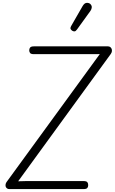

<svg xmlns="http://www.w3.org/2000/svg" viewBox="-20 -1297 788 1317"><path d="M25.5 -49 664.5 -926 616 -925.5H212.5Q193.5 -925.5 187 -932.8Q180.5 -940 180.5 -952Q180.5 -963.5 187 -971.2Q193.5 -979 212.5 -979H720.5Q729 -979 735 -975Q741 -971 744.5 -964.5Q748.5 -956.5 747.8 -946.8Q747 -937 740 -927L104.5 -53.5L160.5 -55H553Q572.5 -55 578.8 -47.5Q585 -40 585 -27Q585 -15 578.8 -7.5Q572.5 0 553 0H43.5Q34 0 27.8 -5Q21.5 -10 19 -17Q17 -24.5 18.5 -33Q20 -41.5 25.5 -49ZM476.5 -1085.5Q468.5 -1090.5 464.5 -1098Q460.5 -1105.5 469.5 -1121L546.5 -1255Q559 -1276.5 574.2 -1277.2Q589.5 -1278 598.5 -1270.5Q610 -1260 609.5 -1247.2Q609 -1234.5 600.5 -1222.5L508 -1094.5Q499 -1082 491.2 -1081.8Q483.5 -1081.5 476.5 -1085.5Z"/></svg>

Font: Edu QLD Hand
Style: Regular
Weight: 400
Designer: Tina and Corey Anderson, Eben Sorkin
Foundry: Sorkin Type Co.
Version: Version 2.000